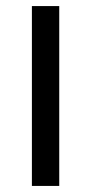

<svg xmlns="http://www.w3.org/2000/svg" viewBox="-20 -612 300 632"><path d="M85 0V-592H175V0Z"/></svg>

Font: Noto Sans Hebrew
Style: Regular
Weight: 400
Designer: Monotype Design Team
Foundry: Monotype Imaging Inc.
Version: Version 2.003;January 10, 2023;FontCreator 14.0.0.2877 64-bi